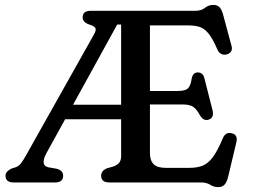

<svg xmlns="http://www.w3.org/2000/svg" viewBox="-20 -744 1035 783"><path d="M474 -108V-257.5H245.5L170 -120.5Q143 -70.5 176 -62L213 -55.5Q237.5 -48 237.5 -27.5Q237.5 0 204.5 0H35.5Q2.5 0 2.5 -27.5Q2.5 -44 25.5 -56L44 -62Q57.5 -67 66.2 -78.8Q75 -90.5 86.5 -111L363.5 -604Q373.5 -622 368.8 -629.8Q364 -637.5 347 -643Q317 -652.5 317 -672.5Q317 -700 350 -700H777.5Q800.5 -700 815.8 -712Q831 -724 849 -724Q866 -724 875 -714.8Q884 -705.5 889.5 -685.5L924.5 -555.5Q928 -542 921.5 -533Q915 -524 902 -521.5Q891.5 -519.5 881.5 -524.5Q871.5 -529.5 865 -545.5Q846 -589 828.8 -609.2Q811.5 -629.5 791.5 -635Q771.5 -640.5 745 -640.5H591.5V-373H705Q736 -373 746.8 -384Q757.5 -395 761.5 -422Q766 -447.5 784.5 -448.5Q807 -450 813.5 -425L847 -293.5Q854 -263.5 830.5 -256Q810.5 -249.5 796 -273Q782 -298.5 768.2 -308.2Q754.5 -318 723 -318H591.5V-119.5Q591.5 -89.5 606.5 -74.5Q621.5 -59.5 656 -59.5H752.5Q783.5 -59.5 806 -68.2Q828.5 -77 847.8 -102.8Q867 -128.5 888.5 -179.5Q899 -206 923.5 -201Q952 -195.5 943.5 -162L909.5 -19.5Q904 0.5 895 9.8Q886 19 869 19Q852 19 837 9.5Q822 0 800 0H426Q392.5 0 392.5 -27.5Q392.5 -48 417 -58L439 -64Q455.5 -69 464.8 -78.8Q474 -88.5 474 -108ZM458 -644 278 -317H474V-644Z"/></svg>

Font: Fraunces 9pt SuperSoft
Style: Regular
Weight: 400
Version: Version 1.000;[b76b70a41]